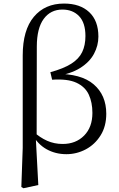

<svg xmlns="http://www.w3.org/2000/svg" viewBox="-20 -825 653 1052"><path d="M96.9 199.6 104.5 -14.5V-521.3Q104.5 -660.1 165.4 -732.8Q226.3 -805.5 330.8 -805.5Q418.8 -805.5 469 -758.3Q519.1 -711.2 519.1 -624.6Q519.1 -575.4 495 -530.2Q470.9 -484.9 418.8 -452.2Q366.7 -419.5 283.1 -407.3V-420.3Q423.9 -422.3 493.1 -363Q562.3 -303.7 562.3 -201.5Q562.3 -132.8 531.1 -83.1Q500 -33.3 450 -6.7Q400 19.8 343.7 19.8Q284.4 19.8 235.6 -7.1Q186.8 -34.1 154.5 -91.6H152.3L161.8 -104.8Q199.2 -70.9 238.4 -53.6Q277.6 -36.2 323.5 -36.2Q395.5 -36.2 440.9 -82.1Q486.3 -128 486.3 -206.3Q486.3 -263.9 466.4 -306.7Q446.6 -349.4 398.7 -371.7Q350.8 -393.9 265.6 -388.2L255.9 -429.4Q328 -449.1 370.2 -475.7Q412.3 -502.3 430.2 -539.5Q448.1 -576.7 448.1 -627.5Q448.1 -700.1 413.4 -736.4Q378.8 -772.6 321.9 -772.6Q257.3 -772.6 219.7 -721.7Q182.1 -670.8 181.7 -571L180.8 -80.1L176 -71.5L189.9 188.8L108.5 206.4Z"/></svg>

Font: Noto Serif HK ExtraLight
Style: Regular
Weight: 200
Designer: Ryoko NISHIZUKA 西塚涼子 (kana & ideographs); Frank Grießhammer (Latin, Greek & Cyrillic); Wenlong ZHANG 张文龙 (bopomofo); San
Foundry: Adobe
Version: Version 2.002-H1;hotconv 1.1.0;makeotfexe 2.6.0